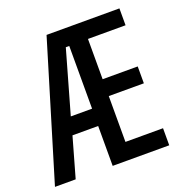

<svg xmlns="http://www.w3.org/2000/svg" viewBox="-130 -828 897 941"><g transform="rotate(-20 318.0 -357.0)"><path d="M594 0V-89H398V-328H581V-416H398V-626H594V-714H214L-2 0H106L165 -208H299V0ZM189 -298 282 -625H300V-298Z"/></g></svg>

Font: Noto Sans Myanmar ExtraCondensed Medium
Style: Regular
Weight: 500
Width: 2
Designer: Monotype Design Team
Foundry: Monotype Imaging Inc.
Version: Version 2.107